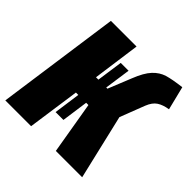

<svg xmlns="http://www.w3.org/2000/svg" viewBox="-187 -868 1021 1021"><g transform="rotate(45 323.5 -357.5)"><path d="M491 -366 577 0H379L329 -295H312L291 -145H232L253 -295H235L193 0H-1L97 -696H290L253 -428H271L292 -575H351L330 -428H339L392 -559Q417 -623 446 -654Q475 -685 511.5 -696Q548 -707 615 -715L648 -582Q609 -576 584.5 -560Q560 -544 545 -506Z"/></g></svg>

Font: Fira Sans Condensed Black
Style: Italic
Weight: 900
Width: 3
Italic angle: -8°
Designer: Carrois Corporate & Edenspiekermann AG
Foundry: Carrois Corporate GbR & Edenspiekermann AG
Version: Version 4.203